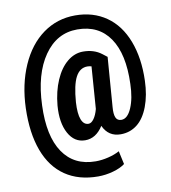

<svg xmlns="http://www.w3.org/2000/svg" viewBox="-97 -774 959 1077"><g transform="rotate(-10 383.0 -235.0)"><path d="M725.6 -262.2Q723.1 -180.2 699 -116.5Q674.8 -52.7 634.3 -21.2Q593.8 10.3 540.5 10.3Q470.7 10.3 440.9 -55.2Q400.4 8.8 338.9 8.8Q277.3 8.8 244.1 -52Q210.9 -112.8 218.8 -210.4Q226.1 -290 253.2 -352.5Q280.3 -415 321.8 -449.2Q363.3 -483.4 412.1 -483.4Q474.1 -483.4 517.1 -450.2L543 -430.2L521.5 -147.9Q518.1 -108.4 526.6 -88.6Q535.2 -68.8 558.1 -68.8Q593.3 -68.8 616.7 -123Q640.1 -177.2 642.1 -258.8Q648.4 -428.2 585.9 -519.8Q523.4 -611.3 401.4 -611.3Q284.7 -611.3 212.4 -507.3Q140.1 -403.3 133.8 -226.1Q127 -51.3 190.2 42Q253.4 135.3 376.5 135.3Q411.1 135.3 448.2 126.2Q485.4 117.2 512.7 102.1L529.3 177.7Q503.9 197.3 460.9 209.2Q418 221.2 375 221.2Q265.1 221.2 188.5 169.2Q111.8 117.2 74.2 16.4Q36.6 -84.5 41 -226.1Q45.4 -360.8 92.5 -467.8Q139.6 -574.7 220.2 -632.8Q300.8 -690.9 403.3 -690.9Q505.4 -690.9 580.1 -638.9Q654.8 -586.9 692.4 -488.8Q730 -390.6 725.6 -262.2ZM323.7 -210.4Q319.8 -145.5 332.5 -112.3Q345.2 -79.1 373 -79.1Q388.7 -79.1 403.3 -99.1Q418 -119.1 427.2 -153.8L444.8 -393.6Q432.1 -397 421.4 -397Q378.4 -397 354.7 -352.5Q331.1 -308.1 323.7 -210.4Z"/></g></svg>

Font: Roboto Condensed
Style: Bold
Weight: 700
Designer: Google
Version: Version 2.134; 2016